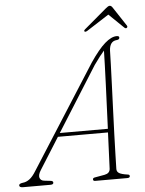

<svg xmlns="http://www.w3.org/2000/svg" viewBox="-92 -906 720 953"><g transform="rotate(-5 268.0 -430.0)"><path d="M79.5 -77.5Q64.5 -54 69 -39.5Q73.5 -25 91.5 -23L122 -19.5Q135.5 -18.5 135.5 -9.5Q135.5 0 120.5 0H-16Q-34.5 0 -34.5 -10.5Q-34.5 -19.5 -15.5 -22Q2 -23.5 18.2 -35.5Q34.5 -47.5 51.5 -75.5L377.5 -586.5Q420.5 -650 453 -678.2Q485.5 -706.5 512 -706.5Q525 -706.5 524.5 -698Q524.5 -688 510.5 -687Q475.5 -684.5 473 -638Q472.5 -614 471 -568Q469.5 -522 467.2 -463.8Q465 -405.5 462.5 -343.2Q460 -281 458 -223Q456 -165 454.8 -119.2Q453.5 -73.5 453 -49.5Q453 -35.5 465 -28.5Q477 -21.5 505 -17.5Q516.5 -17 516.5 -9Q516.5 0 503.5 0H343Q333 0 333 -8.5Q333 -15 342 -17L392.5 -26Q418.5 -31 420 -53.5Q421 -77.5 423 -125.8Q425 -174 427.5 -234H178ZM391 -573 189 -252H428.5Q430.5 -305 433 -361.5Q435.5 -418 437.5 -471.2Q439.5 -524.5 441 -568.5Q442.5 -612.5 443 -640.5Q434 -630.5 420.5 -613.2Q407 -596 391 -573ZM565 -742.5Q560 -739.5 553.5 -745.5L480 -816.5L369.5 -745.5Q359.5 -739.5 355.5 -743Q351 -747 359 -754L470 -848Q483 -859.5 490.5 -859.5Q498.5 -859.5 505.5 -848L567.5 -754Q571.5 -747 565 -742.5Z"/></g></svg>

Font: Fraunces 72pt S050 Thin
Style: Italic
Weight: 100
Italic angle: -16°
Version: Version 1.000; ttfautohint (v1.8.3)